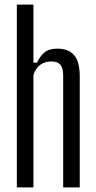

<svg xmlns="http://www.w3.org/2000/svg" viewBox="-20 -820 420 840"><path d="M53.7 0V-800H126.2V-545.7H141.5Q156.9 -577 176.3 -592.1Q195.8 -607.2 231.2 -607.2Q279.4 -607.2 304.2 -578.9Q328.9 -550.7 328.9 -484.7V0H256.4V-489.8Q256.4 -522.7 244 -536.9Q231.6 -551.1 204.8 -551.1Q177.2 -551.1 156.6 -536.7Q136 -522.4 126.2 -491.4V0Z"/></svg>

Font: Big Shoulders Thin
Style: Regular
Weight: 100
Designer: Patric King
Foundry: XO Type Co
Version: Version 2.002